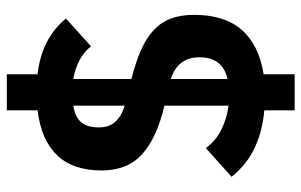

<svg xmlns="http://www.w3.org/2000/svg" viewBox="-184 -636 902 575"><g transform="rotate(-90 267.5 -349.0)"><path d="M510 -219Q510 -128 465 -76.5Q420 -25 332 -11V82H224V-9Q164 -14 113.5 -37Q63 -60 25 -107L111 -184Q133 -154 166.5 -137.5Q200 -121 238 -116V-308Q141 -331 92.5 -375Q44 -419 44 -496Q44 -582 89.5 -629.5Q135 -677 224 -688V-780H332V-688Q439 -676 499 -603L416 -528Q397 -551 372 -563.5Q347 -576 318 -581V-407Q369 -394 405 -378Q441 -362 464.5 -340Q488 -318 499 -288.5Q510 -259 510 -219ZM173 -504Q173 -474 189.5 -455.5Q206 -437 238 -427V-581Q205 -576 189 -558Q173 -540 173 -504ZM383 -203Q383 -268 318 -289V-119Q383 -134 383 -203Z"/></g></svg>

Font: IBM Plex Sans Cond
Style: Bold
Weight: 700
Width: 3
Designer: Mike Abbink, Paul van der Laan, Pieter van Rosmalen
Foundry: Bold Monday
Version: Version 1.3